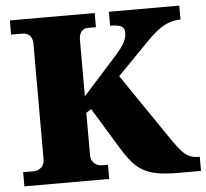

<svg xmlns="http://www.w3.org/2000/svg" viewBox="-51 -768 884 823"><g transform="rotate(-5 390.5 -357.0)"><path d="M21 0V-61H64Q78 -61 89 -66.5Q100 -72 106.5 -83Q113 -94 113 -111V-606Q113 -621 107.5 -631.5Q102 -642 92.5 -647.5Q83 -653 70 -653H21V-714H386V-653H352Q340 -653 331.5 -647.5Q323 -642 318 -631.5Q313 -621 313 -605V-362L447 -511Q468 -534 481.5 -551.5Q495 -569 502 -585.5Q509 -602 509 -619Q509 -638 495.5 -646Q482 -654 447 -654V-714H750V-654Q720 -654 694 -643Q668 -632 645 -613Q622 -594 599 -570L467 -435L662 -149Q685 -115 702 -96Q719 -77 735.5 -69Q752 -61 775 -61H781V0H685Q631 0 594.5 -6.5Q558 -13 532 -28Q506 -43 485 -68Q464 -93 441 -131L335 -305L313 -291V-109Q313 -94 319.5 -83Q326 -72 337.5 -66.5Q349 -61 362 -61H386V0Z"/></g></svg>

Font: Noto Serif Tibetan Black
Style: Regular
Weight: 900
Version: Version 2.103